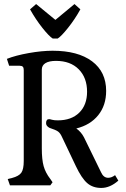

<svg xmlns="http://www.w3.org/2000/svg" viewBox="-20 -913 619 946"><path d="M128 -867 158 -893 253 -815 347 -893 376 -867Q349 -818 315 -775.5Q281 -733 264 -723H240Q222 -734 189 -775.5Q156 -817 128 -867ZM354 -94 285 -239Q277 -257 266 -265Q255 -273 224 -283Q207 -292 207 -306Q207 -326 222 -326Q226 -326 236 -323Q246 -320 265 -320Q332 -320 370.5 -358Q409 -396 409 -461Q409 -530 368 -571.5Q327 -613 256 -613Q222 -613 204 -602Q186 -591 186 -570V-182Q186 -127 195 -94.5Q204 -62 228 -31L239 -15L228 0H29L18 -31L39 -36Q73 -45 85 -62Q97 -79 97 -120V-568Q97 -579 92.5 -584Q88 -589 77 -589H25L14 -623Q57 -640 121.5 -651.5Q186 -663 239 -663Q364 -663 433.5 -611Q503 -559 503 -465Q503 -394 464 -345.5Q425 -297 356 -280Q380 -263 394 -236L478 -64Q490 -37 513 -37Q530 -37 547 -50L563 -23Q522 13 479 13Q437 13 409.5 -11Q382 -35 354 -94Z"/></svg>

Font: Kurale
Style: Regular
Weight: 400
Designer: Eduardo Rodriguez Tunni
Foundry: Eduardo Rodriguez Tunni
Version: Version 2.000